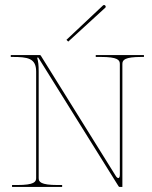

<svg xmlns="http://www.w3.org/2000/svg" viewBox="-20 -737 600 757"><path d="M242 -580 249 -573 395.5 -707C398.5 -710 396 -714 394.5 -715.5C393 -717 389 -718.5 386 -715.5ZM462.5 0V-485C462.5 -500.5 471.5 -512.5 537.5 -512.5H547.5V-520H357.5V-512.5H377.5C443.5 -512.5 452.5 -500.5 452.5 -485V-48C452.5 -39.5 450 -35 446.5 -35C443.5 -35 439.5 -38 436 -44L141 -517.5C140.5 -518.5 139 -520 137 -520H22.5V-512.5H28.5C88.5 -512.5 122.5 -508 122.5 -455V-35C122.5 -20.5 116 -7.5 47.5 -7.5H27.5V0H225V-7.5H207.5C139 -7.5 132.5 -20.5 132.5 -35V-454.5C132.5 -482.5 131 -492 126.5 -510H131L447.5 -2.5C448.5 -0.5 450.5 0 452 0Z"/></svg>

Font: ZnikomitSC
Style: Regular
Weight: 100
Designer: gluk
Foundry: gluk
Version: Version 0.55